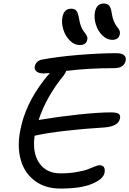

<svg xmlns="http://www.w3.org/2000/svg" viewBox="-20 -1091 744 1104"><path d="M625 -861.8Q594.7 -861.8 568.8 -887.2Q543 -912.6 531.2 -950Q519.5 -987.3 525.9 -1022Q535.6 -1070.8 576.2 -1070.8Q597.2 -1070.8 607.7 -1058.8Q618.2 -1046.9 623 -1012.2Q627 -985.8 636 -965.8Q645 -945.8 653.1 -936.8Q661.1 -927.7 666.3 -917Q671.4 -906.2 668.9 -894Q662.1 -861.8 625 -861.8ZM438 -832Q407.7 -832 381.8 -857.7Q356 -883.3 344.2 -920.9Q332.5 -958.5 338.9 -993.2Q348.6 -1041 389.2 -1041Q409.7 -1041 419.4 -1028.8Q429.2 -1016.6 435.1 -981Q438.5 -959 445.3 -941.4Q452.1 -923.8 459 -914.3Q465.8 -904.8 471.9 -896.5Q478 -888.2 481 -880.1Q483.9 -872.1 481.9 -862.8Q476.1 -832 438 -832ZM328.1 -6.8Q238.3 -6.8 178.7 -52.5Q119.1 -98.1 98.6 -174.6Q78.1 -251 97.2 -344.2Q125 -490.2 231 -627.9Q252.4 -656.2 267.1 -670.9Q242.7 -668.9 231 -668.9Q202.6 -668.9 189.5 -680.4Q176.3 -691.9 180.2 -710Q182.6 -722.7 192.6 -733.4Q202.6 -744.1 219.2 -748Q314 -765.6 434.3 -775.4Q554.7 -785.2 648.9 -785.2Q679.2 -785.2 692.6 -773.9Q706.1 -762.7 703.1 -745.1Q694.8 -699.2 637.2 -699.2Q485.8 -699.2 359.9 -683.1Q358.9 -674.8 347.2 -658.2Q246.1 -535.2 202.1 -400.9Q208 -402.8 212.9 -402.8Q314 -419.9 430.2 -432.4Q546.4 -444.8 618.2 -444.8Q650.9 -444.8 662.4 -436.5Q673.8 -428.2 669.9 -410.2Q661.1 -363.3 577.1 -357.9Q470.7 -351.6 361.8 -339.4Q252.9 -327.1 185.1 -312Q183.1 -311 179.2 -311Q165 -213.4 205.6 -153.8Q246.1 -94.2 328.1 -94.2Q377.9 -94.2 420.4 -101.6Q462.9 -108.9 485.1 -117.7Q507.3 -126.5 525.6 -133.8Q543.9 -141.1 551.8 -141.1Q588.4 -141.1 581.1 -97.2Q573.7 -61 509.3 -33.9Q444.8 -6.8 328.1 -6.8Z"/></svg>

Font: Shantell Sans Irregular Bouncy
Style: Italic
Weight: 400
Italic angle: -11.31°
Designer: Stephen Nixon, Anya Danilova, Shantell Martin
Foundry: Arrow Type
Version: Version 1.006;[9816181b4]